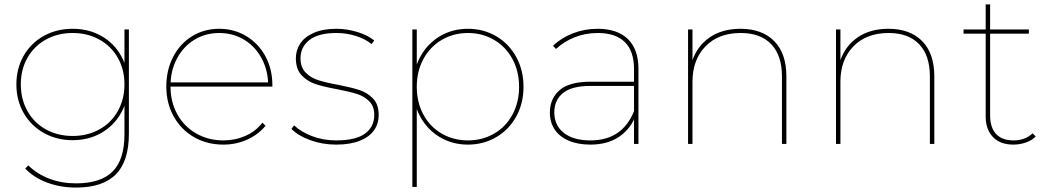

<svg xmlns="http://www.w3.org/2000/svg" viewBox="-20 -650 4736 867"><path d="M323 197Q252 197 191.5 174Q131 151 94 111L108 97Q148 136 203 157Q258 178 323 178Q435 178 488.5 124.5Q542 71 542 -43V-209L552 -269L542 -329V-517H562V-46Q562 78 503 137.5Q444 197 323 197ZM308 -17Q236 -17 178 -49.5Q120 -82 87 -139.5Q54 -197 54 -269Q54 -341 87 -398.5Q120 -456 178 -488Q236 -520 308 -520Q380 -520 437 -488Q494 -456 526.5 -398.5Q559 -341 559 -269Q559 -197 526.5 -139.5Q494 -82 437 -49.5Q380 -17 308 -17ZM308 -36Q375 -36 428.5 -65.5Q482 -95 512 -148.5Q542 -202 542 -269Q542 -336 512 -389Q482 -442 428.5 -471.5Q375 -501 308 -501Q241 -501 187.5 -471.5Q134 -442 104 -389Q74 -336 74 -269Q74 -202 104 -148.5Q134 -95 187.5 -65.5Q241 -36 308 -36Z M989 3Q915 3 856.5 -30.5Q798 -64 764.5 -124Q731 -184 731 -259Q731 -334 762 -393.5Q793 -453 847.5 -486.5Q902 -520 970 -520Q1037 -520 1092 -487Q1147 -454 1178.5 -396Q1210 -338 1210 -264Q1210 -263 1210 -261.5Q1210 -260 1210 -259H742V-278H1199L1191 -263Q1191 -330 1162.5 -384.5Q1134 -439 1083.5 -470Q1033 -501 970 -501Q907 -501 857 -470Q807 -439 778.5 -384.5Q750 -330 750 -263V-259Q750 -189 781 -133.5Q812 -78 866.5 -47Q921 -16 989 -16Q1042 -16 1088.5 -36.5Q1135 -57 1165 -96L1179 -82Q1145 -41 1095 -19Q1045 3 989 3Z M1498 3Q1436 3 1381 -17Q1326 -37 1296 -68L1308 -84Q1338 -55 1388.5 -35.5Q1439 -16 1498 -16Q1586 -16 1628 -46.5Q1670 -77 1670 -131Q1670 -170 1647.5 -192.5Q1625 -215 1592.5 -225.5Q1560 -236 1503 -247Q1442 -258 1404.5 -270.5Q1367 -283 1341.5 -310.5Q1316 -338 1316 -387Q1316 -423 1335.5 -453Q1355 -483 1396.5 -501.5Q1438 -520 1499 -520Q1547 -520 1594 -505.5Q1641 -491 1670 -467L1658 -451Q1628 -475 1586 -488Q1544 -501 1499 -501Q1418 -501 1377.5 -469.5Q1337 -438 1337 -387Q1337 -346 1360 -322.5Q1383 -299 1417 -288Q1451 -277 1507 -267Q1568 -255 1604 -243Q1640 -231 1665 -204.5Q1690 -178 1690 -131Q1690 -91 1668.5 -61Q1647 -31 1604 -14Q1561 3 1498 3Z M2093 3Q2023 3 1966.5 -30.5Q1910 -64 1877.5 -123.5Q1845 -183 1845 -258Q1845 -333 1877.5 -393Q1910 -453 1966.5 -486.5Q2023 -520 2093 -520Q2163 -520 2220.5 -486.5Q2278 -453 2311 -393Q2344 -333 2344 -258Q2344 -183 2311 -123.5Q2278 -64 2220.5 -30.5Q2163 3 2093 3ZM1842 -517H1862V-327L1852 -257L1862 -187V194H1842ZM2093 -16Q2158 -16 2211 -46.5Q2264 -77 2294 -132.5Q2324 -188 2324 -258Q2324 -328 2294 -383.5Q2264 -439 2211 -470Q2158 -501 2093 -501Q2028 -501 1975 -470Q1922 -439 1892 -383.5Q1862 -328 1862 -258Q1862 -188 1892 -132.5Q1922 -77 1975 -46.5Q2028 -16 2093 -16Z M2843 -123V-140V-338Q2843 -419 2801.5 -460Q2760 -501 2679 -501Q2623 -501 2574.5 -481.5Q2526 -462 2491 -429L2477 -443Q2514 -479 2567 -499.5Q2620 -520 2678 -520Q2768 -520 2815.5 -473.5Q2863 -427 2863 -339V0H2843ZM2646 3Q2589 3 2547.5 -15Q2506 -33 2484.5 -65.5Q2463 -98 2463 -142Q2463 -204 2506.5 -242.5Q2550 -281 2647 -281H2854V-262H2646Q2562 -262 2522.5 -230Q2483 -198 2483 -143Q2483 -84 2526 -50Q2569 -16 2646 -16Q2719 -16 2768 -49.5Q2817 -83 2843 -148L2853 -135Q2831 -71 2778 -34Q2725 3 2646 3Z M3324 -520Q3421 -520 3476 -464.5Q3531 -409 3531 -305V0H3511V-305Q3511 -400 3462.5 -450.5Q3414 -501 3325 -501Q3224 -501 3165.5 -440.5Q3107 -380 3107 -281V0H3087V-517H3107V-370L3105 -373Q3128 -442 3184.5 -481Q3241 -520 3324 -520Z M3992 -520Q4089 -520 4144 -464.5Q4199 -409 4199 -305V0H4179V-305Q4179 -400 4130.5 -450.5Q4082 -501 3993 -501Q3892 -501 3833.5 -440.5Q3775 -380 3775 -281V0H3755V-517H3775V-370L3773 -373Q3796 -442 3852.5 -481Q3909 -520 3992 -520Z M4556 3Q4496 3 4463.5 -31.5Q4431 -66 4431 -124V-630H4451V-129Q4451 -74 4478 -45Q4505 -16 4557 -16Q4609 -16 4643 -48L4657 -34Q4640 -16 4612.5 -6.5Q4585 3 4556 3ZM4331 -517H4626V-498H4331Z"/></svg>

Font: Montserrat
Style: Regular
Weight: 400
Designer: Julieta Ulanovsky
Foundry: Julieta Ulanovsky
Version: Version 8.000